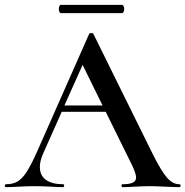

<svg xmlns="http://www.w3.org/2000/svg" viewBox="-27 -770 763 790"><path d="M711 0Q692 0 650 -2Q608 -4 589 -4Q564 -4 530 -2Q496 0 477 0Q473 0 473 -6Q473 -12 477 -12Q506 -12 519.5 -18.5Q533 -25 533 -40Q533 -55 516 -91L408 -310H227L150 -137Q137 -107 137 -83Q137 -48 162 -30Q187 -12 232 -12Q237 -12 237 -6Q237 0 232 0Q214 0 182 -2Q144 -4 114 -4Q87 -4 51 -2Q19 0 -2 0Q-7 0 -7 -6Q-7 -12 -2 -12Q26 -12 45 -23Q64 -34 82.5 -62.5Q101 -91 126 -147L340 -631Q342 -634 349 -634Q356 -634 357 -631L601 -137Q637 -65 660.5 -38.5Q684 -12 711 -12Q716 -12 716 -6Q716 0 711 0ZM395 -336 313 -503 238 -336ZM215 -733Q215 -740 217.5 -745Q220 -750 224 -750H475Q479 -750 481.5 -745Q484 -740 484 -733Q484 -726 481.5 -721Q479 -716 475 -716H224Q220 -716 217.5 -721Q215 -726 215 -733Z"/></svg>

Font: Cormorant Garamond SemiBold
Style: Regular
Weight: 600
Designer: Christian Thalmann (Catharsis Fonts)
Version: Version 3.000